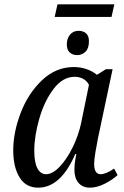

<svg xmlns="http://www.w3.org/2000/svg" viewBox="-20 -855 570 885"><path d="M41 -162Q41 -245 75.5 -335Q110 -425 174 -485.5Q238 -546 320 -546Q352 -546 380 -536Q408 -526 427 -510L468 -536H499L431 -215Q426 -191 420 -154.5Q414 -118 414 -100Q414 -52 444 -52Q468 -52 506 -78L522 -48Q498 -26 462.5 -8Q427 10 394 10Q361 10 342 -12Q323 -34 323 -72Q323 -97 327 -118.5Q331 -140 332 -145H327Q260 10 156 10Q99 10 70 -37.5Q41 -85 41 -162ZM354 -288 390 -464Q381 -482 363.5 -491.5Q346 -501 324 -501Q269 -501 226.5 -444.5Q184 -388 161 -307.5Q138 -227 138 -161Q138 -106 152.5 -79Q167 -52 192 -52Q222 -52 255 -86.5Q288 -121 315 -176Q342 -231 354 -288ZM245 -835H507L494 -777H232ZM288 -650Q288 -678 303 -695.5Q318 -713 342 -713Q364 -713 377 -701Q390 -689 390 -665Q390 -632 374 -616.5Q358 -601 336 -601Q314 -601 301 -613.5Q288 -626 288 -650Z"/></svg>

Font: Noto Serif Narrow
Style: Italic
Weight: 400
Width: 4
Italic angle: -12°
Designer: Monotype Design Team
Foundry: Monotype Imaging Inc.
Version: Version 1.001